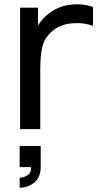

<svg xmlns="http://www.w3.org/2000/svg" viewBox="-20 -598 476 889"><path d="M410.5 -565.5V-478Q367.5 -494 323 -490.5Q290 -489.5 262.8 -478.5Q235.5 -467.5 216.5 -449Q184.5 -419 175.5 -379.5Q166.5 -340.5 166.5 -276V0H73V-562.5H156V-480Q174.5 -511 206.5 -535.5Q259.5 -578 338.5 -578Q376.5 -578 410.5 -565.5ZM71 78H168.5V176Q168.5 220 140.5 245.5Q112.5 271 71 271V225Q89 225 106.5 214Q125 203 124 176H71Z"/></svg>

Font: Russisch Sans Medium
Style: Regular
Weight: 500
Width: 4
Designer: Michael Sharanda (font) & Cristiano Sobral (main changes)
Foundry: Michael Sharanda
Version: Version 2.00;September 8, 2020;FontCreator 13.0.0.2681 64-bi